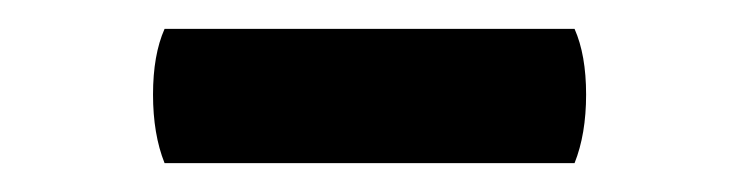

<svg xmlns="http://www.w3.org/2000/svg" viewBox="-20 -353 514 133"><path d="M94 -240Q86 -260 86 -287.5Q86 -315 94 -333H378Q386 -315 386 -287.5Q386 -260 378 -240Z"/></svg>

Font: Borel
Style: Regular
Weight: 400
Designer: Rosalie Wagner
Foundry: ANRT
Version: Version 1.007; ttfautohint (v1.8.4.7-5d5b)